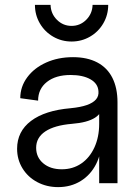

<svg xmlns="http://www.w3.org/2000/svg" viewBox="-20 -750 566 786"><path d="M50 -141Q50 -212 107 -255Q164 -298 269 -307Q310 -311 335.5 -320Q361 -329 373 -343Q385 -357 383 -377Q381 -408 350 -425.5Q319 -443 269 -443Q208 -443 172 -414.5Q136 -386 136 -338L63 -348Q63 -395 91.5 -433.5Q120 -472 169 -494Q218 -516 279 -516Q337 -516 378 -494.5Q419 -473 440 -431.5Q461 -390 461 -331V0H386V-140L396 -180Q396 -123 373.5 -78.5Q351 -34 310.5 -9Q270 16 218 16Q171 16 132.5 -4.5Q94 -25 72 -61Q50 -97 50 -141ZM386 -243V-313L401 -326Q401 -289 369.5 -268.5Q338 -248 274 -243Q203 -237 165.5 -212Q128 -187 128 -145Q128 -106 157 -81.5Q186 -57 233 -57Q278 -57 312.5 -80.5Q347 -104 366.5 -146.5Q386 -189 386 -243ZM123 -730H187Q188 -694 213 -669Q238 -644 273 -644Q308 -644 333 -669Q358 -694 359 -730H423Q423 -689 403 -654.5Q383 -620 348.5 -600Q314 -580 273 -580Q232 -580 197.5 -600Q163 -620 143 -654.5Q123 -689 123 -730Z"/></svg>

Font: Uncut Sans Variable
Style: Regular
Weight: 400
Designer: Kasper Nordkvist
Foundry: UNCUT.wtf
Version: Version 1.303;Glyphs 3.1.2 (3151)